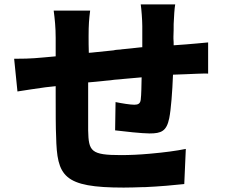

<svg xmlns="http://www.w3.org/2000/svg" viewBox="-20 -809 1040 869"><path d="M814 24 821 -135C777 -126 722 -119 666 -114L655 -113C611 -109 567 -107 528 -107C391 -107 381 -124 379 -219C379 -239 379 -270 379 -306V-316C379 -343 379 -372 379 -401V-412C379 -420 379 -428 379 -436C390 -437 402 -438 413 -439L423 -440C426 -440 429 -441 433 -441L443 -442L452 -443L462 -444C474 -445 486 -446 497 -448L522 -450C525 -450 529 -451 532 -451L542 -452C568 -454 595 -457 621 -459C620 -420 620 -382 617 -358C615 -340 605 -335 588 -335C570 -335 532 -341 503 -347L501 -219C540 -214 624 -205 657 -205C711 -205 734 -216 746 -274C754 -314 760 -393 763 -471C784 -472 801 -472 818 -473C845 -474 902 -477 922 -476V-617C889 -614 849 -610 821 -608C804 -607 785 -605 766 -604C766 -613 766 -623 765 -634V-644C766 -662 766 -681 766 -700C767 -729 770 -775 773 -789H617C620 -769 624 -718 624 -691V-595C622 -595 621 -595 619 -595L609 -594C597 -593 585 -591 573 -590L563 -589C560 -589 557 -588 553 -588L543 -587L533 -586C527 -585 520 -584 513 -584L503 -583L493 -581C463 -578 434 -575 405 -572L396 -571C391 -571 386 -570 382 -570C381 -596 381 -622 381 -639V-646C381 -695 383 -722 388 -761H223C228 -723 232 -685 232 -637V-554C207 -552 190 -550 177 -549C118 -543 71 -543 44 -543L59 -395C85 -399 154 -410 186 -414C198 -415 212 -417 232 -419V-402V-396V-378C232 -302 232 -228 234 -192C238 -11 266 40 540 40C567 40 596 39 625 38H635C702 35 769 29 814 24Z"/></svg>

Font: Glow Sans SC Normal ExtraBold
Style: Regular
Weight: 800
Designer: Ryoko NISHIZUKA (kana, bopomofo & ideographs); Paul D. Hunt (Latin, Greek & Cyrillic); Sandoll Communications, Soo-young
Version: Version 0.93